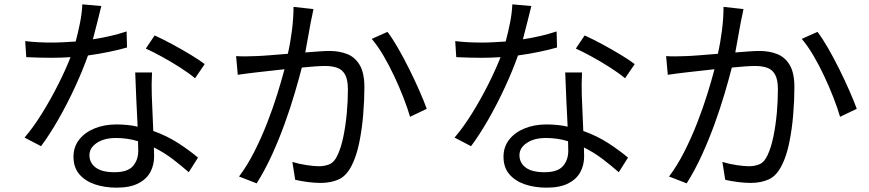

<svg xmlns="http://www.w3.org/2000/svg" viewBox="-20 -822 4040 893"><path d="M887.2 -458Q859.9 -481 818.8 -507.3Q777.8 -533.7 734.6 -557.4Q691.4 -581.1 658.2 -596.2L699.2 -657.2Q734.9 -641.1 780.3 -616.7Q825.7 -592.3 867.2 -567.1Q908.7 -542 932.1 -523.9ZM622.1 -165Q574.2 -180.2 519 -180.2Q464.4 -180.2 430.2 -157.2Q396 -134.3 396 -100.1Q396 -64.9 424.8 -43Q453.6 -21 512.2 -21Q574.2 -21 598.6 -49.8Q623 -78.6 623 -120.1ZM687 -484.9Q685.5 -454.1 685.3 -429Q685.1 -403.8 686 -377L692.9 -212.9Q757.3 -189.9 809.6 -156Q861.8 -122.1 900.9 -88.9L857.9 -21Q825.7 -49.3 785.2 -80.6Q744.6 -111.8 695.8 -136.2L696.8 -94.2Q696.8 -54.2 679 -21.2Q661.1 11.7 622.6 31.2Q584 50.8 522 50.8Q466.8 50.8 421.4 35.4Q376 20 348.9 -11.7Q321.8 -43.5 321.8 -92.8Q321.8 -139.2 348.4 -172.9Q375 -206.5 420.2 -224.9Q465.3 -243.2 522 -243.2Q547.4 -243.2 572 -240.7Q596.7 -238.3 620.1 -232.9Q617.2 -294.4 613.8 -363Q610.4 -431.6 608.9 -484.9ZM451.2 -793.9Q444.3 -767.1 434.1 -724.9Q423.8 -682.6 412.1 -639.2Q451.2 -645 491 -654.1Q530.8 -663.1 568.8 -675.8L570.8 -601.1Q531.2 -589.8 484.9 -580.3Q438.5 -570.8 389.2 -564Q364.3 -493.7 328.6 -416.5Q293 -339.4 252 -267.6Q210.9 -195.8 170.9 -142.1L94.2 -182.1Q135.7 -230.5 176 -295.7Q216.3 -360.8 250.7 -429.2Q285.2 -497.6 308.1 -556.2Q263.2 -553.2 219.2 -553.2Q191.4 -553.2 160.9 -554Q130.4 -554.7 102.1 -556.2L97.2 -630.9Q124.5 -627.4 156 -625.7Q187.5 -624 219.2 -624Q246.1 -624 274.4 -625.5Q302.7 -627 332 -628.9Q343.3 -670.9 352.3 -716.3Q361.3 -761.7 362.8 -801.8Z M1782.2 -673.8Q1805.2 -643.6 1831.8 -597.4Q1858.4 -551.3 1884 -499.5Q1909.7 -447.8 1930.9 -399.4Q1952.1 -351.1 1964.8 -315.9L1887.2 -278.8Q1876 -317.4 1856.9 -366.7Q1837.9 -416 1813.7 -467.5Q1789.6 -519 1762.7 -564.5Q1735.8 -609.9 1709 -641.1ZM1078.1 -561Q1101.1 -559.6 1122.1 -559.8Q1143.1 -560.1 1167 -561Q1191.9 -561.5 1232.9 -564.9Q1273.9 -568.4 1318.8 -571.8Q1331.1 -626 1338.1 -682.4Q1345.2 -738.8 1345.2 -790L1438 -779.8Q1435.1 -766.6 1432.1 -751Q1429.2 -735.4 1425.8 -721.2L1399.9 -578.1Q1435.1 -581.1 1465.1 -583Q1495.1 -585 1513.2 -585Q1557.6 -585 1594.2 -570.8Q1630.9 -556.6 1652.8 -520Q1674.8 -483.4 1674.8 -416Q1674.8 -356.4 1669.2 -288.6Q1663.6 -220.7 1650.9 -158.7Q1638.2 -96.7 1617.2 -55.2Q1592.8 -4.9 1556.2 12Q1519.5 28.8 1471.2 28.8Q1442.4 28.8 1409.7 24.4Q1377 20 1353 14.2L1339.8 -68.8Q1371.6 -59.1 1406.7 -54Q1441.9 -48.8 1462.9 -48.8Q1490.7 -48.8 1512.9 -58.3Q1535.2 -67.9 1549.8 -100.1Q1565.9 -133.8 1576.7 -185.1Q1587.4 -236.3 1592.8 -294.2Q1598.1 -352.1 1598.1 -405.8Q1598.1 -452.1 1584.7 -475.6Q1571.3 -499 1547.4 -507.1Q1523.4 -515.1 1492.2 -515.1Q1474.1 -515.1 1445.6 -513.2Q1417 -511.2 1383.8 -507.8Q1370.1 -454.1 1350.3 -387.2Q1330.6 -320.3 1304.4 -247.8Q1278.3 -175.3 1245.8 -103.8Q1213.4 -32.2 1173.8 30.8L1091.8 -1Q1130.4 -52.2 1163.3 -117.4Q1196.3 -182.6 1223.1 -251.7Q1250 -320.8 1270 -385.3Q1290 -449.7 1303.2 -500L1175.8 -485.8Q1158.7 -483.9 1132.1 -480.5Q1105.5 -477.1 1085.9 -474.1Z M2887.2 -458Q2859.9 -481 2818.8 -507.3Q2777.8 -533.7 2734.6 -557.4Q2691.4 -581.1 2658.2 -596.2L2699.2 -657.2Q2734.9 -641.1 2780.3 -616.7Q2825.7 -592.3 2867.2 -567.1Q2908.7 -542 2932.1 -523.9ZM2622.1 -165Q2574.2 -180.2 2519 -180.2Q2464.4 -180.2 2430.2 -157.2Q2396 -134.3 2396 -100.1Q2396 -64.9 2424.8 -43Q2453.6 -21 2512.2 -21Q2574.2 -21 2598.6 -49.8Q2623 -78.6 2623 -120.1ZM2687 -484.9Q2685.5 -454.1 2685.3 -429Q2685.1 -403.8 2686 -377L2692.9 -212.9Q2757.3 -189.9 2809.6 -156Q2861.8 -122.1 2900.9 -88.9L2857.9 -21Q2825.7 -49.3 2785.2 -80.6Q2744.6 -111.8 2695.8 -136.2L2696.8 -94.2Q2696.8 -54.2 2679 -21.2Q2661.1 11.7 2622.6 31.2Q2584 50.8 2522 50.8Q2466.8 50.8 2421.4 35.4Q2376 20 2348.9 -11.7Q2321.8 -43.5 2321.8 -92.8Q2321.8 -139.2 2348.4 -172.9Q2375 -206.5 2420.2 -224.9Q2465.3 -243.2 2522 -243.2Q2547.4 -243.2 2572 -240.7Q2596.7 -238.3 2620.1 -232.9Q2617.2 -294.4 2613.8 -363Q2610.4 -431.6 2608.9 -484.9ZM2451.2 -793.9Q2444.3 -767.1 2434.1 -724.9Q2423.8 -682.6 2412.1 -639.2Q2451.2 -645 2491 -654.1Q2530.8 -663.1 2568.8 -675.8L2570.8 -601.1Q2531.2 -589.8 2484.9 -580.3Q2438.5 -570.8 2389.2 -564Q2364.3 -493.7 2328.6 -416.5Q2293 -339.4 2252 -267.6Q2210.9 -195.8 2170.9 -142.1L2094.2 -182.1Q2135.7 -230.5 2176 -295.7Q2216.3 -360.8 2250.7 -429.2Q2285.2 -497.6 2308.1 -556.2Q2263.2 -553.2 2219.2 -553.2Q2191.4 -553.2 2160.9 -554Q2130.4 -554.7 2102.1 -556.2L2097.2 -630.9Q2124.5 -627.4 2156 -625.7Q2187.5 -624 2219.2 -624Q2246.1 -624 2274.4 -625.5Q2302.7 -627 2332 -628.9Q2343.3 -670.9 2352.3 -716.3Q2361.3 -761.7 2362.8 -801.8Z M3782.2 -673.8Q3805.2 -643.6 3831.8 -597.4Q3858.4 -551.3 3884 -499.5Q3909.7 -447.8 3930.9 -399.4Q3952.1 -351.1 3964.8 -315.9L3887.2 -278.8Q3876 -317.4 3856.9 -366.7Q3837.9 -416 3813.7 -467.5Q3789.6 -519 3762.7 -564.5Q3735.8 -609.9 3709 -641.1ZM3078.1 -561Q3101.1 -559.6 3122.1 -559.8Q3143.1 -560.1 3167 -561Q3191.9 -561.5 3232.9 -564.9Q3273.9 -568.4 3318.8 -571.8Q3331.1 -626 3338.1 -682.4Q3345.2 -738.8 3345.2 -790L3438 -779.8Q3435.1 -766.6 3432.1 -751Q3429.2 -735.4 3425.8 -721.2L3399.9 -578.1Q3435.1 -581.1 3465.1 -583Q3495.1 -585 3513.2 -585Q3557.6 -585 3594.2 -570.8Q3630.9 -556.6 3652.8 -520Q3674.8 -483.4 3674.8 -416Q3674.8 -356.4 3669.2 -288.6Q3663.6 -220.7 3650.9 -158.7Q3638.2 -96.7 3617.2 -55.2Q3592.8 -4.9 3556.2 12Q3519.5 28.8 3471.2 28.8Q3442.4 28.8 3409.7 24.4Q3377 20 3353 14.2L3339.8 -68.8Q3371.6 -59.1 3406.7 -54Q3441.9 -48.8 3462.9 -48.8Q3490.7 -48.8 3512.9 -58.3Q3535.2 -67.9 3549.8 -100.1Q3565.9 -133.8 3576.7 -185.1Q3587.4 -236.3 3592.8 -294.2Q3598.1 -352.1 3598.1 -405.8Q3598.1 -452.1 3584.7 -475.6Q3571.3 -499 3547.4 -507.1Q3523.4 -515.1 3492.2 -515.1Q3474.1 -515.1 3445.6 -513.2Q3417 -511.2 3383.8 -507.8Q3370.1 -454.1 3350.3 -387.2Q3330.6 -320.3 3304.4 -247.8Q3278.3 -175.3 3245.8 -103.8Q3213.4 -32.2 3173.8 30.8L3091.8 -1Q3130.4 -52.2 3163.3 -117.4Q3196.3 -182.6 3223.1 -251.7Q3250 -320.8 3270 -385.3Q3290 -449.7 3303.2 -500L3175.8 -485.8Q3158.7 -483.9 3132.1 -480.5Q3105.5 -477.1 3085.9 -474.1Z"/></svg>

Font: Source Han Sans CN
Style: Regular
Weight: 400
Designer: Ryoko NISHIZUKA  (kana, bopomofo & ideographs); Paul D. Hunt (Latin, Greek & Cyrillic); Sandoll Communications , Soo-you
Foundry: Adobe
Version: Version 2.004;hotconv 1.0.118;makeotfexe 2.5.65603